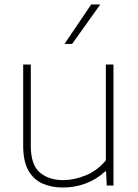

<svg xmlns="http://www.w3.org/2000/svg" viewBox="-20 -828 618 857"><path d="M261 9Q209 9 168.8 -9.2Q128.5 -27.5 106 -68.2Q83.5 -109 83.5 -177.5V-540H117.5V-177.5Q117.5 -92 157.8 -58Q198 -24 262 -24Q309.5 -24 361.5 -44.8Q413.5 -65.5 452.5 -112.5V-540H486.5V0H456.5L453.5 -63H449.5Q411 -27 362.2 -9Q313.5 9 261 9ZM268 -632 387 -808H427.5L302 -632Z"/></svg>

Font: Encode Sans SmExp Th
Style: Regular
Weight: 100
Width: 6
Designer: Multiple Designers
Foundry: Impallari Type
Version: Version 3.002; ttfautohint (v1.8.3) -l 8 -r 50 -G 200 -x 14 